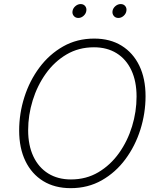

<svg xmlns="http://www.w3.org/2000/svg" viewBox="-20 -930 793 959"><path d="M333 9.8Q253.4 9.8 195.8 -25.6Q138.2 -61 106.9 -125.7Q75.7 -190.4 75.7 -277.8Q75.7 -363.3 101.8 -445.1Q127.9 -526.9 177 -592.8Q226.1 -658.7 295.2 -698Q364.3 -737.3 450.7 -737.3Q529.8 -737.3 587.2 -701.9Q644.5 -666.5 675.8 -602.1Q707 -537.6 707 -449.7Q707 -364.7 681.2 -282.7Q655.3 -200.7 606.4 -134.8Q557.6 -68.8 488.5 -29.5Q419.4 9.8 333 9.8ZM334.5 -33.7Q410.6 -33.7 471.2 -69.6Q531.7 -105.5 574.5 -165.5Q617.2 -225.6 639.6 -298.8Q662.1 -372.1 662.1 -447.8Q662.1 -523.9 636.2 -579.1Q610.4 -634.3 562.5 -664.1Q514.6 -693.8 449.2 -693.8Q373 -693.8 312.3 -658Q251.5 -622.1 208.7 -562Q166 -502 143.3 -428.5Q120.6 -355 120.6 -279.8Q120.6 -204.1 146.7 -148.7Q172.9 -93.3 220.9 -63.5Q269 -33.7 334.5 -33.7ZM571.3 -840.3Q556.6 -840.3 548.3 -850.6Q540 -860.8 542 -875Q544.4 -889.2 556.4 -899.4Q568.4 -909.7 583 -909.7Q597.2 -909.7 605.5 -899.7Q613.8 -889.6 611.3 -875Q608.9 -860.8 597.2 -850.6Q585.4 -840.3 571.3 -840.3ZM371.1 -840.3Q356.9 -840.3 348.4 -850.6Q339.8 -860.8 342.3 -875Q344.7 -889.2 356.7 -899.4Q368.7 -909.7 382.8 -909.7Q397 -909.7 405.3 -899.7Q413.6 -889.6 411.1 -875Q408.7 -860.8 397 -850.6Q385.3 -840.3 371.1 -840.3Z"/></svg>

Font: Inter ExtraLight
Style: Italic
Weight: 250
Italic angle: -9.3988°
Designer: Rasmus Andersson
Foundry: rsms
Version: Version 4.001;git-66647c0bb